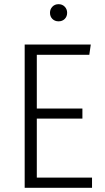

<svg xmlns="http://www.w3.org/2000/svg" viewBox="-20 -898 501 918"><path d="M407 -636H156V-379H374V-331H156V-49H420V0H98V-685H414ZM301 -837Q301 -819 289.5 -807.5Q278 -796 260 -796Q242 -796 230.5 -807.5Q219 -819 219 -837Q219 -854 230.5 -866Q242 -878 260 -878Q278 -878 289.5 -866Q301 -854 301 -837Z"/></svg>

Font: Fira Sans Condensed Light
Style: Regular
Weight: 300
Width: 3
Designer: bBox Type GmbH & Carrois Corporate GbR & Edenspiekermann AG
Foundry: bBox Type GmbH & Carrois Corporate GbR & Edenspiekermann AG
Version: Version 4.301